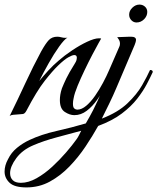

<svg xmlns="http://www.w3.org/2000/svg" viewBox="-79 -498 686 837"><path d="M-37 8Q-1 -65 32 -136.5Q65 -208 100 -273Q120 -309 134 -323.5Q148 -338 171 -338Q179 -338 188 -335.5Q197 -333 206 -333Q212 -333 215 -334Q201 -326 178.5 -294.5Q156 -263 133 -222Q110 -181 92 -145Q111 -168 132 -191Q153 -214 178 -235Q202 -256 235.5 -278.5Q269 -301 301 -316Q333 -331 352 -331Q359 -331 362 -330Q362 -330 351 -310.5Q340 -291 323.5 -259.5Q307 -228 290 -192.5Q273 -157 259.5 -124.5Q246 -92 242 -70Q239 -57 239 -46Q239 -30 245 -25Q251 -20 258 -20Q277 -20 297 -37Q317 -54 335.5 -80.5Q354 -107 370 -137Q386 -167 397 -193Q409 -193 409 -184Q398 -157 381.5 -124.5Q365 -92 344.5 -63Q324 -34 299 -15Q274 4 245 4Q225 4 203.5 -10Q182 -24 182 -62Q182 -73 184 -85.5Q186 -98 191 -113Q199 -133 210 -156Q221 -179 246 -219Q253 -230 254.5 -236Q256 -242 256 -246Q256 -258 245 -258Q236 -258 218.5 -248Q201 -238 175 -213Q150 -189 115.5 -145Q81 -101 36 -15Q29 -2 20.5 -1Q12 0 -3 1Q-13 2 -22 2.5Q-31 3 -37 8ZM36 319Q-16 319 -37.5 298.5Q-59 278 -59 250Q-59 223 -44 196Q-30 167 -5 146.5Q20 126 50 112Q101 88 167.5 73Q234 58 295 40Q303 26 311.5 11Q320 -4 327 -18Q347 -58 364 -97.5Q381 -137 406 -183Q397 -183 397 -193L441 -294Q442 -296 443 -299.5Q444 -303 444 -307Q444 -318 439 -325.5Q434 -333 432 -336L487 -338H492Q514 -338 514 -324Q514 -317 508 -302L428 -114Q414 -81 398 -48Q382 -15 365 19Q435 -8 476.5 -47.5Q518 -87 540.5 -126.5Q563 -166 575 -193Q587 -193 587 -184Q577 -162 561 -131.5Q545 -101 519 -67.5Q493 -34 452 -3Q411 28 349 51Q325 94 294 140.5Q263 187 224 227.5Q185 268 138.5 293.5Q92 319 36 319ZM12 299Q45 299 80.5 279Q116 259 149 228.5Q182 198 209.5 166Q237 134 254 110Q260 102 265 92Q270 82 275 72Q227 85 169 100.5Q111 116 67 135Q19 155 -8 191.5Q-35 228 -35 257Q-35 276 -23.5 287.5Q-12 299 12 299ZM516 -400Q503 -400 493.5 -410Q484 -420 484 -434Q484 -451 498 -464.5Q512 -478 529 -478Q543 -478 553 -469Q563 -460 563 -446Q563 -428 549 -414Q535 -400 516 -400Z"/></svg>

Font: Great Vibes
Style: Regular
Weight: 400
Designer: Robert E. Leuschke, Viktoriya Grabowska, Viviana Monsalve, Eben Sorkin
Foundry: Robert E. Leuschke
Version: Version 1.103; ttfautohint (v1.8.4.7-5d5b)